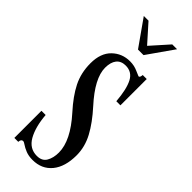

<svg xmlns="http://www.w3.org/2000/svg" viewBox="-236 -710 743 743"><g transform="rotate(45 136.0 -338.5)"><path d="M123.5 -580.1 47.4 -688H73.2L138.2 -615.2L203.1 -688H229.5L153.8 -580.1ZM136.7 10.7Q115.2 10.7 99.1 4.2Q83 -2.4 73.7 -9Q64.5 -15.6 59.6 -15.6Q49.3 -15.6 48.3 0H26.9V-148.4H49.8Q54.7 -87.4 75.9 -49.8Q97.2 -12.2 137.7 -12.2Q165.5 -12.2 177.2 -32.2Q189 -52.2 189 -82Q189 -147 116.2 -228Q73.7 -274.9 52.2 -317.6Q30.8 -360.4 30.8 -412.6Q30.8 -467.8 60.8 -497.1Q90.8 -526.4 134.3 -526.4Q157.2 -526.4 177 -517.3Q196.8 -508.3 198.2 -508.3Q205.1 -508.3 206.1 -523.4H228V-379.4H205.6Q200.7 -440.9 184.6 -471.9Q168.5 -502.9 133.8 -502.9Q108.9 -502.9 95.9 -486.6Q83 -470.2 83 -440.4Q83 -382.8 155.8 -302.7Q198.7 -255.4 221.9 -212.2Q245.1 -168.9 245.1 -123Q245.1 -60.1 216.1 -24.7Q187 10.7 136.7 10.7Z"/></g></svg>

Font: Imbue
Style: Regular
Weight: 400
Designer: Tyler Finck
Foundry: Etcetera Type Company
Version: Version 0.910